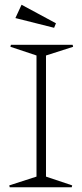

<svg xmlns="http://www.w3.org/2000/svg" viewBox="-20 -789 347 809"><path d="M19 -7.8 133.8 -44.9V-555.2L23.9 -591.8L25.9 -600.1H286.1L288.1 -591.8L173.8 -555.2V-44.9L284.2 -7.8L282.2 0H21ZM44.9 -712.9 70.8 -769 215.8 -690.9 208 -671.9Z"/></svg>

Font: Halibut Cnd Thin
Style: Regular
Weight: 250
Width: 3
Designer: Matteo Maggi
Foundry: Collletttivo
Version: Version 3.080 | FøM Fix